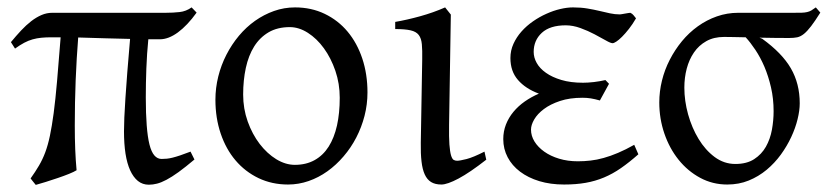

<svg xmlns="http://www.w3.org/2000/svg" viewBox="-20 -489 2259 524"><path d="M510.7 -53.7Q485.8 -32.7 467.3 -19.3Q448.7 -5.9 434.3 1.7Q419.9 9.3 408.4 12.2Q397 15.1 386.2 15.1Q369.1 15.1 356.4 4.9Q343.8 -5.4 335.2 -24.2Q326.7 -43 322.5 -69.8Q318.4 -96.7 318.4 -130.4Q318.4 -146 319.3 -168.2Q320.3 -190.4 322.3 -221.2Q324.2 -252 327.4 -291.7Q330.6 -331.5 335 -382.8Q300.3 -383.3 266.8 -384.5Q233.4 -385.7 193.4 -386.7Q189 -331.1 186.5 -270Q184.1 -209 184.1 -146.5Q184.1 -111.3 185.3 -81.3Q186.5 -51.3 189 -24.4Q182.1 -20 168.2 -14.4Q154.3 -8.8 137.7 -3.2Q121.1 2.4 104.7 7.6Q88.4 12.7 77.6 15.6Q76.2 14.2 74 11.2Q71.8 8.3 69.3 5.4Q66.9 2 63.5 -2Q76.7 -20.5 86.4 -37.1Q96.2 -53.7 103.5 -73.2Q110.8 -92.8 116.2 -118.4Q121.6 -144 126.5 -180.4Q131.3 -216.8 135.7 -267.3Q140.1 -317.9 145.5 -387.2H120.6Q105 -387.2 92.8 -386Q80.6 -384.8 69.1 -381.6Q57.6 -378.4 46.1 -372.3Q34.7 -366.2 21 -356.4L9.8 -374Q23.9 -391.1 37.6 -405.8Q51.3 -420.4 65.2 -431.2Q79.1 -441.9 93.3 -448Q107.4 -454.1 123 -454.1H432.1Q452.6 -454.1 470.2 -456.1Q487.8 -458 502.9 -468.8L516.6 -454.6Q491.2 -419.4 465.6 -400.6Q439.9 -381.8 416.5 -381.8H384.8Q380.9 -342.3 379.4 -301.8Q377.9 -261.2 377.9 -223.1Q377.9 -178.7 380.4 -147Q382.8 -115.2 387.9 -94.7Q393.1 -74.2 401.4 -64.7Q409.7 -55.2 420.9 -55.2Q428.2 -55.2 435.3 -55.9Q442.4 -56.6 451.2 -58.8Q460 -61 471.7 -64.9Q483.4 -68.8 500 -75.2Z M907.2 -222.2Q907.2 -260.7 895.3 -295.7Q883.3 -330.6 864 -357.2Q844.7 -383.8 820.3 -399.4Q795.9 -415 771 -415Q737.3 -415 713.1 -400.9Q689 -386.7 673.6 -362.1Q658.2 -337.4 650.9 -303.7Q643.6 -270 643.6 -231Q643.6 -192.4 656 -157.5Q668.5 -122.6 688.7 -96.2Q709 -69.8 734.1 -54.4Q759.3 -39.1 784.7 -39.1Q815.4 -39.1 838.6 -52Q861.8 -64.9 877 -88.9Q892.1 -112.8 899.7 -146.5Q907.2 -180.2 907.2 -222.2ZM982.9 -236.8Q982.9 -204.1 974.9 -172.9Q966.8 -141.6 952.4 -113.8Q938 -85.9 917.7 -62.3Q897.5 -38.6 873.5 -21.5Q849.6 -4.4 822.3 5.1Q794.9 14.6 766.1 14.6Q722.2 14.6 685.5 -2.9Q648.9 -20.5 622.8 -51.3Q596.7 -82 582.3 -124.5Q567.9 -167 567.9 -216.8Q567.9 -249 575.7 -280.3Q583.5 -311.5 597.9 -339.6Q612.3 -367.7 632.1 -391.4Q651.9 -415 676 -432.1Q700.2 -449.2 727.8 -459Q755.4 -468.8 785.2 -468.8Q829.6 -468.8 866.2 -451.2Q902.8 -433.6 928.7 -402.6Q954.6 -371.6 968.8 -329.1Q982.9 -286.6 982.9 -236.8Z M1307.1 -53.2Q1262.2 -18.1 1231.4 -1.7Q1200.7 14.6 1184.6 14.6Q1167.5 14.6 1156.5 7.8Q1145.5 1 1139.2 -12.9Q1132.8 -26.9 1130.4 -48.3Q1127.9 -69.8 1128.4 -99.1L1132.3 -326.7Q1132.8 -352.1 1131.3 -368.2Q1129.9 -384.3 1122.8 -393.6Q1115.7 -402.8 1100.6 -406.2Q1085.4 -409.7 1058.6 -409.7V-429.2Q1090.3 -434.6 1126.5 -444.6Q1162.6 -454.6 1194.8 -468.8L1210.4 -449.2L1205.6 -147.9Q1205.1 -114.3 1206.5 -94.7Q1208 -75.2 1210.9 -65.2Q1213.9 -55.2 1218 -52.7Q1222.2 -50.3 1227.5 -50.3Q1234.9 -50.3 1253.2 -54.9Q1271.5 -59.6 1302.2 -75.2Z M1715.8 -439Q1706.5 -422.9 1696.5 -410.2Q1686.5 -397.5 1677.7 -388.7Q1668.9 -379.9 1662.1 -375.5Q1655.3 -371.1 1651.9 -371.1Q1646.5 -371.1 1633.3 -378.7Q1620.1 -386.2 1602.5 -395.5Q1585 -404.8 1564.2 -412.4Q1543.5 -419.9 1523.9 -419.9Q1481 -419.9 1458.7 -399.4Q1436.5 -378.9 1436.5 -347.2Q1436.5 -332 1444.8 -317.1Q1453.1 -302.2 1470 -290.3Q1486.8 -278.3 1512 -270.8Q1537.1 -263.2 1571.3 -263.2Q1584.5 -263.2 1601.1 -265.1Q1617.7 -267.1 1632.3 -270.5L1642.1 -260.3L1617.2 -214.8Q1603 -218.8 1592.3 -220.5Q1581.5 -222.2 1569.8 -222.2Q1534.7 -222.2 1508.3 -213.4Q1481.9 -204.6 1464.4 -191.4Q1446.8 -178.2 1438 -163.1Q1429.2 -147.9 1429.2 -135.3Q1429.2 -118.2 1438.7 -102.8Q1448.2 -87.4 1465.3 -75.2Q1482.4 -63 1505.9 -55.9Q1529.3 -48.8 1557.1 -48.8Q1574.2 -48.8 1591.6 -50.8Q1608.9 -52.7 1627.4 -57.9Q1646 -63 1666.7 -71.8Q1687.5 -80.6 1710.9 -93.8L1722.2 -67.9Q1697.3 -45.9 1674.8 -30.3Q1652.3 -14.6 1628.4 -4.6Q1604.5 5.4 1578.1 10Q1551.8 14.6 1519.5 14.6Q1482.4 14.6 1451.9 5.4Q1421.4 -3.9 1399.4 -20.5Q1377.4 -37.1 1365.5 -59.8Q1353.5 -82.5 1353.5 -109.4Q1353.5 -130.4 1360.8 -149.2Q1368.2 -168 1381.3 -183.8Q1394.5 -199.7 1412.4 -212.2Q1430.2 -224.6 1450.7 -233.4Q1414.1 -247.1 1393.6 -270.8Q1373 -294.4 1373 -330.6Q1373 -351.1 1381.3 -369.4Q1389.6 -387.7 1403.3 -403.1Q1417 -418.5 1434.6 -430.7Q1452.1 -442.9 1471.2 -451.4Q1490.2 -460 1509 -464.4Q1527.8 -468.8 1543.9 -468.8Q1565.4 -468.8 1583 -465.8Q1600.6 -462.9 1616 -459.2Q1631.3 -455.6 1644.8 -452.6Q1658.2 -449.7 1671.9 -449.7Q1673.3 -449.7 1677.2 -450.4Q1681.2 -451.2 1685.8 -451.9Q1690.4 -452.6 1694.6 -453.4Q1698.7 -454.1 1700.2 -454.1Q1705.6 -451.7 1708.7 -447.8Q1711.9 -443.8 1715.8 -439Z M2091.3 -185.5Q2091.3 -219.7 2084.2 -250.5Q2077.1 -281.2 2066.2 -306.9Q2055.2 -332.5 2041.5 -353Q2027.8 -373.5 2015.1 -387.2Q1995.6 -387.7 1980 -387.9Q1964.4 -388.2 1956.1 -388.2Q1928.2 -388.2 1907.7 -376.7Q1887.2 -365.2 1874 -345.9Q1860.8 -326.7 1854.2 -301.8Q1847.7 -276.9 1847.7 -250Q1847.7 -213.9 1857.9 -177Q1868.2 -140.1 1886.5 -109.9Q1904.8 -79.6 1930.4 -60.5Q1956.1 -41.5 1986.8 -41.5Q2018.1 -41.5 2038.3 -54.7Q2058.6 -67.9 2070.3 -88.6Q2082 -109.4 2086.7 -135Q2091.3 -160.6 2091.3 -185.5ZM2218.8 -454.6Q2204.1 -431.2 2193.6 -417.5Q2183.1 -403.8 2174.1 -396.5Q2165 -389.2 2155.8 -387.2Q2146.5 -385.3 2133.8 -385.3Q2118.2 -385.3 2096.9 -385.5Q2075.7 -385.7 2052.7 -386.2L2060.1 -383.3Q2114.3 -344.2 2138.4 -302.5Q2162.6 -260.7 2162.6 -207Q2162.6 -187.5 2156.7 -163.6Q2150.9 -139.6 2139.4 -115Q2127.9 -90.3 2111.1 -67.1Q2094.2 -43.9 2072.3 -25.6Q2050.3 -7.3 2023.4 3.7Q1996.6 14.6 1964.8 14.6Q1924.8 14.6 1890.9 -3.7Q1856.9 -22 1832 -53Q1807.1 -84 1793.2 -124.5Q1779.3 -165 1779.3 -209.5Q1779.3 -239.3 1786.6 -269Q1793.9 -298.8 1807.9 -325.9Q1821.8 -353 1841.1 -376.5Q1860.4 -399.9 1884.5 -417.2Q1908.7 -434.6 1936.5 -444.3Q1964.4 -454.1 1995.1 -454.1H2144.5Q2159.2 -454.1 2168 -454.3Q2176.8 -454.6 2182.9 -456.1Q2189 -457.5 2194.1 -460.4Q2199.2 -463.4 2206.5 -468.8Z"/></svg>

Font: Gentium Unicode
Style: Regular
Weight: 400
Version: Version 1.009